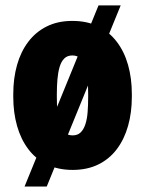

<svg xmlns="http://www.w3.org/2000/svg" viewBox="-20 -615 534 706"><path d="M423.8 -595.2 151.9 70.8H70.3L342.3 -595.2ZM28.8 -258.8V-269Q28.8 -327.1 42.7 -376.2Q56.6 -425.3 84 -461.4Q111.3 -497.6 151.9 -517.8Q192.4 -538.1 246.1 -538.1Q300.8 -538.1 341.3 -517.8Q381.8 -497.6 409.4 -461.4Q437 -425.3 450.9 -376.2Q464.8 -327.1 464.8 -269V-258.8Q464.8 -201.2 450.9 -152.1Q437 -103 409.7 -66.7Q382.3 -30.3 341.6 -10.3Q300.8 9.8 247.1 9.8Q193.4 9.8 152.3 -10.3Q111.3 -30.3 84 -66.7Q56.6 -103 42.7 -152.1Q28.8 -201.2 28.8 -258.8ZM189 -269V-258.8Q189 -229 191.2 -203.1Q193.4 -177.2 199.5 -158Q205.6 -138.7 217 -127.9Q228.5 -117.2 247.1 -117.2Q265.1 -117.2 276.4 -127.9Q287.6 -138.7 293.9 -158Q300.3 -177.2 302.2 -203.1Q304.2 -229 304.2 -258.8V-269Q304.2 -297.9 302 -323.5Q299.8 -349.1 293.9 -368.9Q288.1 -388.7 276.4 -399.9Q264.6 -411.1 246.1 -411.1Q227.5 -411.1 216.3 -399.9Q205.1 -388.7 199.2 -368.9Q193.4 -349.1 191.2 -323.5Q189 -297.9 189 -269Z"/></svg>

Font: Roboto Condensed Black
Style: Regular
Weight: 900
Designer: Christian Robertson
Foundry: Google
Version: Version 3.008; 2023